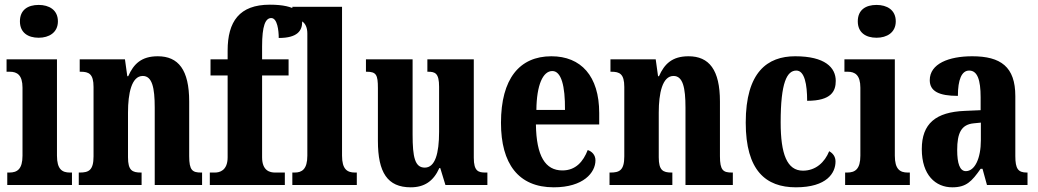

<svg xmlns="http://www.w3.org/2000/svg" viewBox="-20 -789 4426 819"><path d="M145 -628C189 -628 227 -650 227 -698C227 -747 189 -768 145 -768C99 -768 65 -747 65 -698C65 -650 99 -628 145 -628ZM11 0H287V-53H278C245 -53 223 -67 223 -125V-536H8V-483H22C53 -483 76 -469 76 -415V-125C76 -68 54 -53 20 -53H11Z M316 0H584V-53H581C544 -53 526 -62 526 -118V-309C526 -390 541 -465 589 -465C629 -465 640 -415 640 -330V0H842V-53H838C801 -53 787 -62 787 -123V-356C787 -491 741 -549 653 -549C583 -549 550 -516 527 -464H523L513 -536H320V-483H324C359 -483 379 -474 379 -418V-122C379 -62 358 -53 320 -53H316Z M875 0H1195V-53H1153C1132 -53 1098 -60 1098 -118V-467H1211V-536H1098V-591C1098 -679 1112 -712 1137 -712C1163 -712 1169 -659 1169 -627C1250 -627 1269 -659 1269 -696C1269 -732 1246 -769 1131 -769C1001 -769 951 -697 951 -573V-536H878V-467H951V-118C951 -60 915 -53 897 -53H875Z M1227 0H1502V-53H1494C1461 -53 1439 -67 1439 -125V-760H1227V-707H1237C1254 -707 1291 -700 1291 -646V-125C1291 -67 1268 -53 1237 -53H1227Z M1732 10C1790 10 1829 -16 1854 -72H1858L1880 0H2059V-53H2051C2021 -53 2001 -58 2001 -116V-536H1803V-483H1806C1836 -483 1853 -477 1853 -419V-227C1853 -134 1836 -74 1792 -74C1750 -74 1740 -118 1740 -215V-536H1541V-483H1544C1585 -483 1592 -470 1592 -413V-188C1592 -53 1633 10 1732 10Z M2342 10C2469 10 2520 -53 2520 -105C2520 -128 2505 -143 2487 -149C2468 -100 2436 -62 2379 -62C2306 -62 2268 -123 2266 -258H2536V-307C2536 -465 2458 -549 2332 -549C2196 -549 2117 -453 2117 -265C2117 -91 2191 10 2342 10ZM2390 -320H2268C2269 -427 2296 -486 2336 -486C2374 -486 2391 -423 2390 -320Z M2580 0H2848V-53H2845C2808 -53 2790 -62 2790 -118V-309C2790 -390 2805 -465 2853 -465C2893 -465 2904 -415 2904 -330V0H3106V-53H3102C3065 -53 3051 -62 3051 -123V-356C3051 -491 3005 -549 2917 -549C2847 -549 2814 -516 2791 -464H2787L2777 -536H2584V-483H2588C2623 -483 2643 -474 2643 -418V-122C2643 -62 2622 -53 2584 -53H2580Z M3375 10C3508 10 3544 -52 3544 -100C3544 -121 3533 -135 3517 -144C3498 -97 3460 -61 3405 -61C3337 -61 3310 -132 3310 -267C3310 -438 3337 -488 3377 -488C3412 -488 3423 -429 3423 -359C3527 -359 3545 -401 3545 -444C3545 -501 3499 -549 3372 -549C3254 -549 3161 -482 3161 -266C3161 -61 3247 10 3375 10Z M3719 -628C3763 -628 3801 -650 3801 -698C3801 -747 3763 -768 3719 -768C3673 -768 3639 -747 3639 -698C3639 -650 3673 -628 3719 -628ZM3585 0H3861V-53H3852C3819 -53 3797 -67 3797 -125V-536H3582V-483H3596C3627 -483 3650 -469 3650 -415V-125C3650 -68 3628 -53 3594 -53H3585Z M4042 10C4102 10 4125 -15 4163 -69H4171L4190 0H4363V-53H4360C4323 -53 4311 -69 4311 -123V-379C4311 -504 4249 -549 4127 -549C4027 -549 3946 -517 3946 -447C3946 -400 3985 -380 4066 -380C4066 -449 4082 -488 4114 -488C4149 -488 4163 -449 4163 -374V-319L4095 -316C3972 -311 3912 -262 3912 -153C3912 -42 3971 10 4042 10ZM4100 -59C4074 -59 4063 -92 4063 -149C4063 -221 4080 -258 4134 -263L4164 -266V-191C4164 -113 4138 -59 4100 -59Z"/></svg>

Font: Noto Serif Tamil ExtraCondensed ExtraBold
Style: Regular
Weight: 800
Width: 2
Designer: Indian Type Foundry, Tom Grace, and the Monotype Design Team
Foundry: Monotype Imaging Inc.
Version: Version 2.004